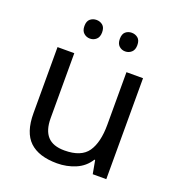

<svg xmlns="http://www.w3.org/2000/svg" viewBox="-134 -839 885 958"><g transform="rotate(20 309.0 -360.0)"><path d="M533 -536V0H461L448 -71H444Q418 -29 372 -9.5Q326 10 274 10Q177 10 128 -36.5Q79 -83 79 -185V-536H168V-191Q168 -127 197 -95Q226 -63 287 -63Q376 -63 410.5 -113Q445 -163 445 -257V-536ZM169 -681Q169 -707 183 -718.5Q197 -730 216 -730Q235 -730 249 -718.5Q263 -707 263 -681Q263 -656 249 -643.5Q235 -631 216 -631Q197 -631 183 -643.5Q169 -656 169 -681ZM357 -681Q357 -707 370.5 -718.5Q384 -730 403 -730Q422 -730 436 -718.5Q450 -707 450 -681Q450 -656 436 -643.5Q422 -631 403 -631Q384 -631 370.5 -643.5Q357 -656 357 -681Z"/></g></svg>

Font: Noto Sans Lisu
Style: Regular
Weight: 400
Designer: Monotype Design Team. David Williams.
Foundry: Monotype Imaging Inc.
Version: Version 2.102